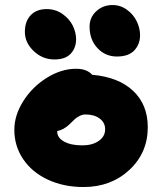

<svg xmlns="http://www.w3.org/2000/svg" viewBox="-20 -754 646 765"><path d="M445.8 -528.8Q399.4 -528.8 368.2 -562.5Q336.9 -596.2 336.9 -647.9Q336.9 -684.6 363.5 -709.2Q390.1 -733.9 428.2 -733.9Q460.4 -733.9 486.3 -714.8Q512.2 -695.8 525.1 -668.5Q538.1 -641.1 538.1 -613.8Q538.1 -578.1 515.4 -553.5Q492.7 -528.8 445.8 -528.8ZM196.8 -517.1Q149.4 -517.1 114.3 -550.5Q79.1 -584 79.1 -627Q79.1 -668.9 102.3 -693.4Q125.5 -717.8 166 -717.8Q201.2 -717.8 228.8 -698.5Q256.3 -679.2 269.8 -652.1Q283.2 -625 283.2 -597.2Q283.2 -563.5 262 -540.3Q240.7 -517.1 196.8 -517.1ZM313 -8.8Q233.9 -8.8 170.9 -38.1Q107.9 -67.4 72.5 -119.6Q37.1 -171.9 37.1 -236.8Q37.1 -294.9 73.2 -351.8Q109.4 -408.7 167 -444.3Q224.6 -480 283.2 -480Q326.2 -480 347.2 -456.1Q452.6 -446.8 510.7 -391.8Q568.8 -336.9 568.8 -247.1Q568.8 -145 495.4 -76.9Q421.9 -8.8 313 -8.8ZM208 -230Q208 -205.1 235.4 -189.9Q262.7 -174.8 308.1 -174.8Q348.1 -174.8 373.5 -192.6Q398.9 -210.4 398.9 -238.8Q398.9 -265.6 377.2 -281.7Q355.5 -297.9 320.8 -297.9Q308.6 -297.9 297.1 -292Q285.6 -286.1 278.8 -280Q272 -273.9 255.9 -257.8Q232.9 -236.3 208 -231.9Z"/></svg>

Font: Shantell Sans Irregular Bouncy
Style: Regular
Weight: 800
Designer: Stephen Nixon, Anya Danilova, Shantell Martin
Foundry: Arrow Type
Version: Version 1.006;[9816181b4]